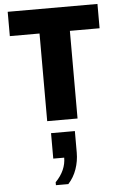

<svg xmlns="http://www.w3.org/2000/svg" viewBox="-68 -732 735 1172"><g transform="rotate(-5 300.0 -146.0)"><path d="M207 0V-537H25V-686H575V-537H393V0ZM226 394V376Q259 342 275 305.5Q291 269 291 231H224V75H370V207Q370 259 353 308Q336 357 302 394Z"/></g></svg>

Font: Chivo Mono Medium ExtraBold
Style: Regular
Weight: 800
Monospace: yes
Version: Version 1.008